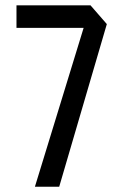

<svg xmlns="http://www.w3.org/2000/svg" viewBox="-20 -707 472 727"><path d="M42.4 -601.5V-686.7H322.8L313.4 -601.5ZM112.5 0V-1L322.8 -686.7L384.5 -615.8L204.2 0Z"/></svg>

Font: Foldit Thin
Style: Regular
Weight: 100
Designer: Sophia Tai
Foundry: Sophia Tai
Version: Version 1.003